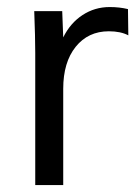

<svg xmlns="http://www.w3.org/2000/svg" viewBox="-20 -533 400 553"><path d="M162.1 -277.3V0H81.5V-380.4Q81.5 -425.8 78.6 -501H159.2L162.1 -425.3Q182.6 -466.8 217.8 -489.7Q252.9 -512.7 295.9 -512.7Q324.2 -512.7 348.6 -506.8L349.6 -431.2Q327.6 -442.9 293.5 -442.9Q233.9 -442.9 198 -398.2Q162.1 -353.5 162.1 -277.3Z"/></svg>

Font: RGR Online_21
Style: Regular
Weight: 400
Italic angle: -12°
Designer: vernon adams
Foundry: vernon adams
Version: Version 1.000